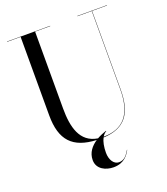

<svg xmlns="http://www.w3.org/2000/svg" viewBox="-169 -866 1034 1191"><g transform="rotate(-20 348.0 -270.0)"><path d="M489.5 136.5 488.5 135.5C469.5 166.5 452.5 191.5 416.5 191.5C382.5 191.5 359.5 155.5 359.5 108.5C359.5 70 366 37.5 378 14.5C521.5 8 579.5 -72 579.5 -230V-748H678.5V-750H483V-748H577.5V-230C577.5 -69 513 9 380.5 10C388 -2.5 397 -11.5 407.5 -17.5L405.5 -19.5C386 -13 364.5 -4 344 7.5C229 -10 203.5 -119 203.5 -240V-748H303.5V-750H18.5V-748H108V-230C108 -65.5 177.5 7.5 333 14.5C296 39 266.5 74 266.5 123.5C266.5 183.5 323.5 209.5 374.5 209.5C445.5 209.5 474.5 164.5 489.5 136.5Z"/></g></svg>

Font: Bodoni* 96pt
Style: Regular
Weight: 400
Version: Version 2.3